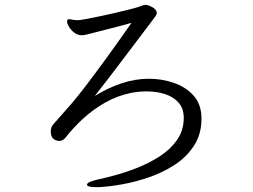

<svg xmlns="http://www.w3.org/2000/svg" viewBox="-20 -741 1040 790"><path d="M376 29Q338 29 338 19Q338 7 385 -3Q409 -8 452 -19.5Q495 -31 543.5 -50Q592 -69 636 -97Q680 -125 708 -164.5Q736 -204 736 -256Q736 -295 714.5 -319Q693 -343 658.5 -354Q624 -365 583 -365Q552 -365 520 -359Q462 -347 412 -318.5Q362 -290 321 -252Q280 -214 249 -174Q238 -161 222 -161Q221 -161 212.5 -163Q204 -165 196.5 -173.5Q189 -182 189 -201Q189 -218 199 -229Q218 -251 235.5 -270.5Q253 -290 275 -315.5Q297 -341 328.5 -382Q360 -423 407 -487Q454 -551 521 -647Q490 -638 441 -625.5Q392 -613 337 -599Q325 -596 316 -596Q300 -596 286 -606.5Q272 -617 264 -630.5Q256 -644 256 -653Q256 -660 261 -662H263Q268 -662 278 -660Q288 -658 301 -658Q308 -658 332.5 -662.5Q357 -667 390.5 -674Q424 -681 458.5 -689Q493 -697 520 -704Q547 -711 557 -715Q571 -721 579 -721Q590 -721 607.5 -711Q625 -701 625 -688Q625 -681 618.5 -672.5Q612 -664 604 -653Q552 -585 493.5 -507Q435 -429 370 -346Q423 -379 479.5 -398Q536 -417 593 -417Q646 -417 695.5 -400Q745 -383 777 -347Q809 -311 809 -253Q809 -189 778.5 -142Q748 -95 699 -63Q650 -31 593 -11.5Q536 8 482 17.5Q428 27 388 29Z"/></svg>

Font: QiushuiShotai
Style: Regular
Weight: 600
Designer: Fontworks Inc.
Foundry: Fontworks Inc.
Version: Version 1.250